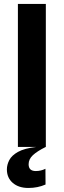

<svg xmlns="http://www.w3.org/2000/svg" viewBox="-20 -747 324 976"><path d="M71 0V-727H213V0ZM124.5 208.5Q75 208.5 45 182.8Q15 157 15 114Q15 90.5 27.2 66.8Q39.5 43 71.8 25Q104 7 164 0H212.5Q169 21.5 147.2 41.8Q125.5 62 125.5 88Q125.5 122.5 162 122.5Q188 122.5 211 111L211.5 191Q171.5 208.5 124.5 208.5Z"/></svg>

Font: Spline Sans SemiBold
Style: Regular
Weight: 600
Designer: Eben Sorkin, Mirko Velimirovic
Foundry: Sorkin Type
Version: Version 1.000; ttfautohint (v1.8.3)